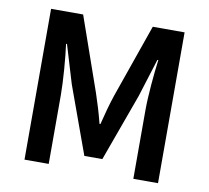

<svg xmlns="http://www.w3.org/2000/svg" viewBox="-74 -737 894 820"><g transform="rotate(10 372.5 -327.0)"><path d="M83 -654V0H188V-298C188 -360 180 -458 172 -518H176L226 -352L332 -60H410L516 -352L568 -518H572C564 -458 555 -360 555 -298V0H662V-654H524L412 -334C398 -292 388 -254 376 -206H372C360 -254 348 -292 334 -334L222 -654Z"/></g></svg>

Font: DAIFUKU Sans Semibold
Style: Regular
Weight: 600
Designer: Original font ‘Source Sans 3’ : Paul D. Hunt
Foundry: Daifuku
Version: Version 1.000